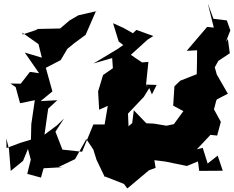

<svg xmlns="http://www.w3.org/2000/svg" viewBox="-20 -930 1330 1092"><path d="M1161 0 1133 -89 1100 -81 1177 -163 1215 -159 1236 -237 1197 -308 1210 -358 1214 -365 1276 -397 1213 -506 1201 -549 1180 -509 1222 -584 1287 -627 1276 -708 1265 -693 1290 -757 1270 -814 1194 -823 1162 -910 1196 -773 1158 -777 1042 -641 1101 -644C1100 -599 1101 -555 1099 -508L1005 -471L972 -439L965 -329L1023 -298L969 -224L927 -215L855 -227L812 -229L741 -303L732 -230L704 -206L711 -213L708 -284L798 -379L829 -429L844 -393L871 -447L805 -449L825 -433L810 -443L824 -578L788 -575L724 -618L820 -705L852 -725L756 -760L736 -741L683 -771L623 -798L655 -694L681 -674L650 -652L512 -569L618 -600L622 -542L566 -503L538 -410L544 -306L593 -328L575 -222H511C490 -170 468 -119 447 -67L335 -79L290 -195L294 -179L344 -256L304 -217L233 -164L254 -312L306 -360L211 -355L278 -410L241 -543L240 -544L325 -588L363 -652L402 -684L467 -732L525 -865L539 -869L426 -843L376 -814C358 -799 340 -783 322 -768L181 -765L196 -763L109 -734L107 -744L199 -679L218 -602L121 -631L202 -514L150 -521L98 -454L39 -455L69 -435L94 -343L178 -360L158 -224L156 -136L94 -117L17 -88L16 -143L31 -82L41 42L111 -15L139 -83L155 -22L135 59L213 80L228 27L338 21L313 20L407 -25L471 -139L511 -79L529 -21L576 77L570 71L685 116L704 142L828 38L865 25L858 -19L921 -11L1043 14L1106 -12L1113 42L1247 41L1218 -45Z"/></svg>

Font: Hussar Lance
Style: ExBdObl
Weight: 700
Foundry: Cannot Into Space Fonts, PlusOne Fonts
Version: Version 2.270